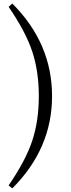

<svg xmlns="http://www.w3.org/2000/svg" viewBox="-20 -840 400 1075"><path d="M28.3 -801.8 48.8 -820.3Q271.5 -597.7 271.5 -301.8Q271.5 -7.8 48.8 214.8L28.3 198.2Q124 58.6 160.6 -52.2Q197.3 -163.1 197.3 -301.8Q197.3 -440.4 160.6 -551.3Q124 -662.1 28.3 -801.8Z"/></svg>

Font: Bpmf Zihi Serif Regular
Style: Regular
Weight: 400
Foundry: But Ko
Version: Version 1.320